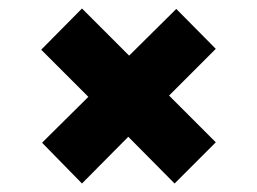

<svg xmlns="http://www.w3.org/2000/svg" viewBox="-20 -480 606 452"><path d="M173 -48 79 -144 188 -252 77 -363 173 -460 284 -349 395 -459 488 -365 378 -255 488 -145 391 -48 282 -158Z"/></svg>

Font: Saira Expanded ExtraBold
Style: Regular
Weight: 800
Width: 7
Designer: Hector Gatti with collaboration of the Omnibus-Type team
Foundry: Omnibus-Type
Version: Version 1.101